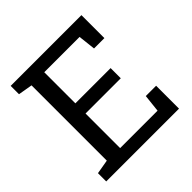

<svg xmlns="http://www.w3.org/2000/svg" viewBox="-186 -861 1010 1010"><g transform="rotate(-45 319.0 -355.5)"><path d="M39.6 0V-61.5L119.1 -75.2V-635.3L39.6 -648.9V-710.9H565.9V-540H488.8L478 -636.7H215.3V-405.3H477.5V-329.6H215.3V-72.3H493.7L504.4 -170.4H581.1V0Z"/></g></svg>

Font: Roboto Slab LO
Style: Regular
Weight: 400
Designer: Google
Version: Version 2.000